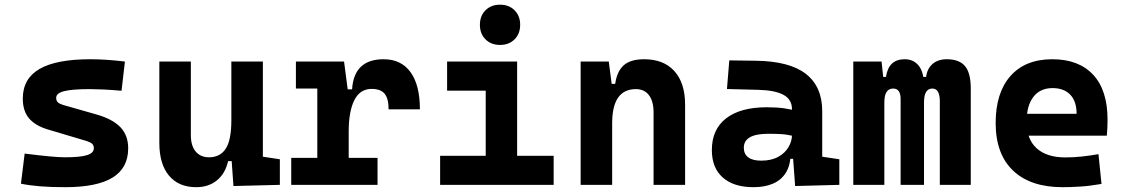

<svg xmlns="http://www.w3.org/2000/svg" viewBox="-20 -776 4728 806"><path d="M252.9 9.8Q193.8 9.8 148.2 6.1Q102.5 2.4 67.9 -4.9L83.5 -131.3Q145 -123.5 187 -119.6Q229 -115.7 252.9 -115.7Q316.9 -115.7 345.5 -124.8Q374 -133.8 374 -153.8Q374 -165.5 366.7 -172.4Q359.4 -179.2 343.3 -184.1L179.7 -232.9Q127.9 -248.5 101.8 -279.3Q75.7 -310.1 75.7 -362.3Q75.7 -445.8 146 -486.6Q216.3 -527.3 359.4 -527.3Q392.6 -527.3 428.5 -524.9Q464.4 -522.5 504.4 -517.6L490.2 -395Q445.8 -398.9 412.6 -400.4Q379.4 -401.9 356.4 -401.9Q282.7 -401.9 249.3 -393.3Q215.8 -384.8 215.8 -365.2Q215.8 -353 222.9 -346.4Q230 -339.8 245.1 -335.4L385.3 -295.4Q452.1 -276.4 485.1 -242.4Q518.1 -208.5 518.1 -153.3Q518.1 -70.8 452.6 -30.5Q387.2 9.8 252.9 9.8Z M803.7 9.8Q729.9 9.8 689.4 -38.8Q648.9 -87.4 648.9 -175.8V-517.6H781.2V-208.5Q781.2 -164.1 801.5 -139.9Q821.8 -115.7 857.4 -115.7Q903.9 -115.7 927.5 -151.6Q951.2 -187.5 951.2 -272L977.5 -99.6H937.5Q925.5 -46.9 890.3 -18.6Q855.2 9.8 803.7 9.8ZM960 4.9 951.2 -119.1V-210H1083.5V-118.2L1154.8 -107.4V0ZM951.2 -146.5V-517.6H1083.5V-175.8Z M1443.8 -222.7 1413.6 -400.9H1458Q1465.8 -527.3 1590.3 -527.3Q1664.1 -527.3 1703.4 -473.1Q1742.7 -418.9 1742.7 -316.9H1611.3Q1611.3 -362.6 1594.5 -382.7Q1577.6 -402.8 1540 -402.8Q1491.6 -402.8 1467.7 -356Q1443.8 -309.1 1443.8 -222.7ZM1202.6 0V-113.3H1564.9V0ZM1312 0V-517.6H1424.3L1443.8 -369.1V0ZM1222.2 -404.3V-517.6H1417.5L1427.2 -404.3Z M2019 0V-488.3H2150.9V0ZM1827.6 0V-122.1H2028.8V0ZM2141.1 0V-122.1H2304.2V0ZM1856.9 -395.5V-517.6H2150.9V-395.5ZM2079.1 -587.4Q2041.5 -587.4 2018.1 -610.8Q1994.6 -634.3 1994.6 -671.9Q1994.6 -709.5 2018.1 -732.9Q2041.5 -756.3 2079.1 -756.3Q2116.7 -756.3 2140.1 -732.9Q2163.6 -709.5 2163.6 -671.9Q2163.6 -634.3 2140.1 -610.8Q2116.7 -587.4 2079.1 -587.4Z M2723.6 0V-304.2Q2723.6 -351.1 2704.3 -376.5Q2685.1 -401.9 2649.3 -401.9Q2549.8 -401.9 2549.8 -258.3L2519.5 -423.8H2562.5Q2569.8 -476.1 2598.1 -501.7Q2626.5 -527.3 2684.1 -527.3Q2766.1 -527.3 2811 -477.5Q2856 -427.7 2856 -336.9V0ZM2417.5 0V-517.6H2535.6L2549.8 -408.2V0Z M3317.9 4.9 3306.6 -148.4 3304.7 -215.8V-316.9Q3304.7 -358.4 3269.3 -377.7Q3233.9 -397 3164.1 -398.9L3031.7 -402.3L3041.5 -522.5L3154.3 -521Q3294.9 -519 3363.3 -465.6Q3431.6 -412.1 3431.6 -309.6V-118.2L3503.4 -107.4V0ZM3142.6 9.8Q3060.1 9.8 3014.2 -30.8Q2968.3 -71.3 2968.3 -146Q2968.3 -232.9 3028.3 -279.3Q3088.4 -325.7 3198.7 -325.7Q3241.2 -325.7 3272.2 -321.3Q3303.2 -316.9 3335 -307.6L3313.5 -204.6Q3282.2 -211.9 3257.3 -213.1Q3232.4 -214.4 3205.1 -214.4Q3102.5 -214.4 3102.5 -155.8Q3102.5 -129.4 3121.1 -115.5Q3139.6 -101.6 3175.3 -101.6Q3218.3 -101.6 3247.1 -117.7Q3275.9 -133.8 3290.3 -158.7Q3304.7 -183.6 3304.7 -210V-242.2L3323.2 -109.4H3281.7L3298.8 -125Q3297.4 -80.1 3278.3 -50Q3259.3 -20 3224.9 -5.1Q3190.4 9.8 3142.6 9.8Z M3925.3 0V-350.6Q3925.3 -404.3 3894 -404.3Q3858.9 -404.3 3858.9 -346.2L3823.7 -453.1H3867.7Q3872.1 -487.8 3894.8 -507.6Q3917.5 -527.3 3954.6 -527.3Q4006.8 -527.3 4031 -498.5Q4055.2 -469.7 4055.2 -405.3V0ZM3562 0V-517.6H3680.7L3692.4 -408.2V0ZM3760.7 0V-360.4Q3760.7 -404.3 3729.5 -404.3Q3692.4 -404.3 3692.4 -346.2L3662.1 -453.1H3699.2Q3710 -527.3 3777.8 -527.3Q3815.6 -527.3 3837.3 -499.5Q3858.9 -471.7 3858.9 -415V0Z M4440.4 9.8Q4306 9.8 4232.8 -59.8Q4159.7 -129.4 4159.7 -259.8Q4159.7 -386.7 4221.9 -457Q4284 -527.3 4397.5 -527.3Q4508.3 -527.3 4568.8 -462.4Q4629.4 -397.4 4629.4 -273.4Q4629.4 -238.3 4626.3 -206.5H4246.6V-298.3H4499.5Q4499.5 -350.5 4472.9 -378.4Q4446.3 -406.2 4398.4 -406.2Q4346.7 -406.2 4318.1 -369.4Q4289.6 -332.5 4289.6 -264.6Q4289.6 -191.5 4331.9 -153.4Q4374.2 -115.2 4452.1 -115.2Q4487.4 -115.2 4521.5 -118.9Q4555.7 -122.6 4591.3 -128.9L4604 -3.9Q4554.4 4.9 4513.2 7.3Q4472.1 9.8 4440.4 9.8Z"/></svg>

Font: Cascadia Mono
Style: Regular
Weight: 400
Monospace: yes
Designer: Aaron Bell
Foundry: Saja Typeworks
Version: Version 2102.003